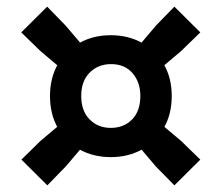

<svg xmlns="http://www.w3.org/2000/svg" viewBox="-20 -659 667 578"><path d="M201.5 -421 101.5 -505.5 44 -561.5 122 -639 177.5 -582 263 -481.5ZM425.5 -421 364.5 -481.5 449.5 -582 505 -639 583 -561.5 525.5 -505.5ZM505 -101 449 -158 366 -256 427 -317.5 525.5 -234.5 583 -178.5ZM122.5 -101 44.5 -178.5 101.5 -234.5 200 -317.5 261.5 -256 178 -158ZM313.5 -186Q261 -186 219.5 -209Q178 -232 154.2 -273.5Q130.5 -315 130.5 -370Q130.5 -424.5 154.2 -465.8Q178 -507 219.5 -530Q261 -553 313.5 -553Q366 -553 407.5 -530Q449 -507 473 -465.8Q497 -424.5 497 -370Q497 -315 473 -273.5Q449 -232 407.5 -209Q366 -186 313.5 -186ZM313.5 -274Q352.5 -274 377.5 -299.2Q402.5 -324.5 402.5 -370Q402.5 -411.5 379 -438.8Q355.5 -466 314.5 -466Q275.5 -466 250 -440.5Q224.5 -415 224.5 -370Q224.5 -325 249.8 -299.5Q275 -274 313.5 -274Z"/></svg>

Font: Encode Sans Condensed Thin
Style: Bold
Weight: 700
Version: Version 3.002